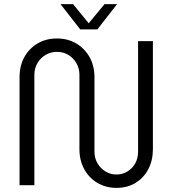

<svg xmlns="http://www.w3.org/2000/svg" viewBox="-20 -900 838 933"><path d="M546 13Q494 13 453 -11.5Q412 -36 389 -78.5Q366 -121 366 -175V-536Q366 -568 351 -593.5Q336 -619 311.5 -633.5Q287 -648 257 -648Q227 -648 202 -633.5Q177 -619 162 -593.5Q147 -568 147 -536V0H75V-525Q75 -580 98 -622Q121 -664 162 -688.5Q203 -713 257 -713Q310 -713 351 -688.5Q392 -664 415.5 -622Q439 -580 439 -525V-164Q439 -131 454 -106Q469 -81 493 -66.5Q517 -52 546 -52Q575 -52 599 -66.5Q623 -81 637 -106Q651 -131 651 -164V-700H723V-175Q723 -121 701 -78.5Q679 -36 639 -11.5Q599 13 546 13ZM370 -757 274 -880H335L411 -787L488 -880H549L453 -757Z"/></svg>

Font: MuseoModerno Thin Light
Style: Regular
Weight: 300
Version: Version 1.003